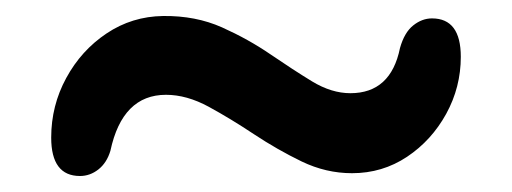

<svg xmlns="http://www.w3.org/2000/svg" viewBox="-20 -466 640 240"><path d="M420 -249.5Q387.5 -249.5 357 -264.2Q326.5 -279 297.5 -298.2Q268.5 -317.5 241 -332.5Q213.5 -347.5 187.5 -347.5Q133 -347.5 118 -277.5Q113.5 -262.5 103 -254.2Q92.5 -246 80 -246Q44 -246 44 -294Q44 -334 62.8 -368.5Q81.5 -403 113.2 -424.2Q145 -445.5 184 -446Q224.5 -446.5 257.5 -431.8Q290.5 -417 318.2 -398Q346 -379 370.2 -364.2Q394.5 -349.5 418 -349.5Q468.5 -349.5 480 -406Q485.5 -425.5 496.5 -434.2Q507.5 -443 520 -443Q556 -443 556 -395Q556 -357 537.8 -323.8Q519.5 -290.5 488.8 -270Q458 -249.5 420 -249.5Z"/></svg>

Font: Fraunces 72pt SuperSoft SemiBold
Style: Regular
Weight: 600
Version: Version 1.000;[b76b70a41]